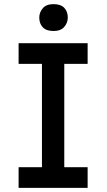

<svg xmlns="http://www.w3.org/2000/svg" viewBox="-20 -909 518 929"><path d="M70 0V-100H183V-600H70V-700H404V-600H291V-100H404V0ZM170 -824Q170 -849 187 -869Q204 -889 239 -889Q274 -889 291 -871Q308 -853 308 -824Q308 -799 291 -779Q274 -759 239 -759Q204 -759 187 -777Q170 -795 170 -824Z"/></svg>

Font: Our Lexend
Style: Regular
Weight: 400
Designer: Bonnie Shaver-Troup, Thomas Jockin
Foundry: Lexend
Version: Version 1.007